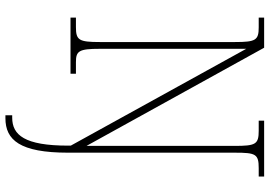

<svg xmlns="http://www.w3.org/2000/svg" viewBox="-163 -591 994 708"><g transform="rotate(90 334.0 -237.0)"><path d="M405 240H416C496 240 543 187 543 9V-606C543 -683 548 -694 600 -694H631V-714H425V-694H462C512 -694 518 -683 518 -605V-59L156 -714H45V-694H81C128 -694 135 -683 135 -607V-108C135 -31 128 -20 80 -20H45V0H252V-20H209C168 -20 160 -31 160 -108V-648L517 -1V9C517 169 478 215 414 215H405Z"/></g></svg>

Font: Noto Serif Thai SemiCondensed Thin
Style: Regular
Weight: 100
Width: 4
Designer: Monotype Design Team
Foundry: Monotype Imaging Inc.
Version: Version 2.002